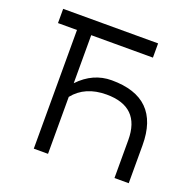

<svg xmlns="http://www.w3.org/2000/svg" viewBox="-122 -806 928 928"><g transform="rotate(20 342.0 -342.0)"><path d="M537.1 -683.6V-610.4H219.7V-363.3Q292 -439.5 388.2 -439.5Q634.8 -439.5 634.8 -195.3V0H561.5V-195.3Q561.5 -366.2 388.2 -366.2Q278.3 -366.2 219.7 -293V0H146.5V-610.4H48.8V-683.6Z"/></g></svg>

Font: Sanitrixie
Style: Regular
Weight: 400
Designer: Jayvee D. Enaguas (Grand Chaos)
Version: Version 1.1 - 6/9/2013